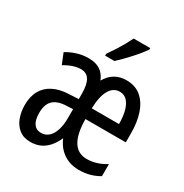

<svg xmlns="http://www.w3.org/2000/svg" viewBox="-177 -905 1010 1054"><g transform="rotate(30 328.0 -378.5)"><path d="M450.2 -547.9Q506.8 -547.9 543.7 -516.4Q580.6 -484.9 598.4 -430.9Q616.2 -377 616.2 -308.6V-250.5H360.4Q361.3 -156.2 390.1 -110.1Q418.9 -64 475.1 -64Q505.4 -64 535.4 -73Q565.4 -82 595.7 -101.1V-24.4Q567.4 -7.3 535.6 1.2Q503.9 9.8 466.3 9.8Q430.7 9.8 399.7 -2.7Q368.7 -15.1 345 -39.3Q321.3 -63.5 307.1 -98.1Q290.5 -61 268.8 -37.1Q247.1 -13.2 220.2 -1.7Q193.4 9.8 160.6 9.8Q116.7 9.8 88.4 -12.7Q60.1 -35.2 46.6 -72Q33.2 -108.9 33.2 -151.4Q33.2 -205.6 54.2 -242.9Q75.2 -280.3 115 -300.8Q154.8 -321.3 211.4 -323.7L273.9 -327.1V-362.3Q273.9 -418.9 256.6 -447.3Q239.3 -475.6 203.6 -475.6Q181.2 -475.6 155.5 -467.5Q129.9 -459.5 100.1 -441.4L72.8 -508.8Q101.6 -526.4 136.2 -537.6Q170.9 -548.8 210.4 -548.8Q254.4 -548.8 282.7 -530.5Q311 -512.2 326.2 -474.6Q346.2 -510.3 377.2 -529.1Q408.2 -547.9 450.2 -547.9ZM274.4 -263.7 228.5 -261.2Q174.8 -258.3 149.2 -232.2Q123.5 -206.1 123.5 -153.8Q123.5 -107.9 139.9 -85.2Q156.2 -62.5 186.5 -62.5Q213.9 -62.5 233.6 -80.1Q253.4 -97.7 263.9 -130.4Q274.4 -163.1 274.4 -207.5ZM449.2 -475.1Q410.6 -475.1 387.2 -437Q363.8 -398.9 360.8 -318.8H533.7Q533.7 -364.3 524.7 -399.4Q515.6 -434.6 497.1 -454.8Q478.5 -475.1 449.2 -475.1ZM473.6 -765.6V-756.8Q463.4 -741.2 447.3 -721.2Q431.2 -701.2 412.1 -680.2Q393.1 -659.2 373.8 -639.6Q354.5 -620.1 338.9 -606H279.8V-617.7Q298.8 -644.5 314.9 -669.9Q331.1 -695.3 344.5 -719.2Q357.9 -743.2 368.7 -765.6Z"/></g></svg>

Font: Open Sans Condensed Medium
Style: Regular
Weight: 500
Width: 3
Designer: Monotype Design Team
Foundry: Monotype Imaging Inc.
Version: Version 3.000